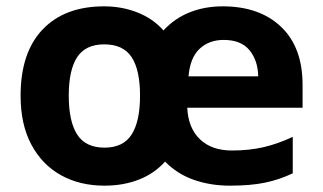

<svg xmlns="http://www.w3.org/2000/svg" viewBox="-20 -576 1018 606"><path d="M683 -556Q799 -556 867 -491.5Q935 -427 935 -308V-236H571Q574 -172 611 -136.5Q648 -101 712 -101Q767 -101 812 -111.5Q857 -122 904 -144V-29Q862 -9 816.5 0.5Q771 10 706 10Q644 10 591.5 -8.5Q539 -27 501 -66Q467 -28 418 -9Q369 10 310 10Q232 10 172.5 -23Q113 -56 79 -119.5Q45 -183 45 -274Q45 -410 114.5 -483Q184 -556 309 -556Q364 -556 413 -537Q462 -518 496 -480Q531 -518 578.5 -537Q626 -556 683 -556ZM309 -436Q250 -436 223.5 -395.5Q197 -355 197 -274Q197 -193 223.5 -151.5Q250 -110 310 -110Q369 -110 395.5 -151.5Q422 -193 422 -274Q422 -355 395.5 -395.5Q369 -436 309 -436ZM686 -450Q640 -450 610 -422Q580 -394 575 -335H795Q794 -385 767.5 -417.5Q741 -450 686 -450Z"/></svg>

Font: Noto Sans Sora Sompeng
Style: Bold
Weight: 700
Designer: Monotype Design Team. David Williams.
Foundry: Monotype Imaging Inc.
Version: Version 2.101